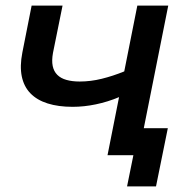

<svg xmlns="http://www.w3.org/2000/svg" viewBox="-20 -552 682 683"><path d="M432 111 454.5 0H362.5L403.5 -206.5Q363 -189.5 321 -180.8Q279 -172 238.5 -172Q187.5 -172 149.5 -184Q111.5 -196 88.2 -220Q65 -244 57.5 -280.2Q50 -316.5 59.5 -365L92.5 -532H202.5L168.5 -364Q163.5 -336.5 167.5 -317.2Q171.5 -298 183.8 -285.8Q196 -273.5 216.2 -267.8Q236.5 -262 263.5 -262Q302.5 -262 342 -271.8Q381.5 -281.5 422 -298L468.5 -532H578.5L491.5 -96H577L535 111Z"/></svg>

Font: Argentum Sans
Style: Italic
Weight: 400
Italic angle: -11.3099°
Designer: Julieta Ulanovsky, Owen Earl, Rasmus Andersson, Cristiano Sobral
Foundry: The Argentum Sans Project Authors
Version: Version 3.131; ttfautohint (v1.8.4.7-5d5b-dirty)